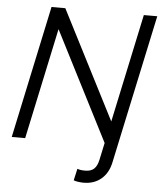

<svg xmlns="http://www.w3.org/2000/svg" viewBox="-60 -752 850 1011"><g transform="rotate(5 365.0 -246.5)"><path d="M512 -11 218 -587 93 0H22L171 -700H244L537 -127L659 -700H730L562 87Q550 144 512.5 175.5Q475 207 420 207Q407 207 392 205Q377 203 367 199L381 137Q389 140 399 141.5Q409 143 423 143Q453 143 469.5 127.5Q486 112 493 78Z"/></g></svg>

Font: Red Hat Display
Style: Italic
Weight: 400
Italic angle: -12°
Designer: Pentagram / MCKL
Foundry: Pentagram / MCKL
Version: Version 1.003; Red Hat Display Italic